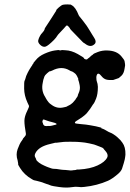

<svg xmlns="http://www.w3.org/2000/svg" viewBox="-20 -671 589 871"><path d="M387 -412 393 -417Q393 -418 398 -421Q403 -424 403 -425.5Q403 -427 423.5 -435Q444 -443 467 -442Q510 -441 531 -415Q543 -401 545 -394Q548 -378 547.5 -374Q547 -370 545 -359Q542 -338 531 -327.5Q520 -317 519 -317Q518 -317 512 -314.5Q506 -312 493 -308Q470 -307 459.5 -311Q449 -315 441 -325Q433 -335 428 -336.5Q423 -338 420 -332.5Q417 -327 417 -320Q417 -305 420 -299Q423 -293 424 -277Q424 -244 416 -224Q408 -204 405 -201Q402 -198 396 -188Q390 -178 383 -169.5Q376 -161 374.5 -158.5Q373 -156 362.5 -147Q352 -138 337 -129Q322 -120 320.5 -117.5Q319 -115 320.5 -112.5Q322 -110 347 -108Q372 -106 388 -103Q404 -100 415 -98Q441 -92 440 -91Q439 -90 440 -89Q443 -88 447 -86.5Q451 -85 451.5 -84.5Q452 -84 455.5 -82.5Q459 -81 466 -76.5Q473 -72 480 -69.5Q487 -67 494.5 -62Q502 -57 504 -55.5Q506 -54 512 -49Q528 -35 535 -24Q550 -4 549 30Q549 33 548.5 35.5Q548 38 547.5 43Q547 48 546 52Q545 56 541.5 69Q538 82 536 86.5Q534 91 534 93Q530 106 513 120Q488 141 470 149Q420 171 362 177Q346 179 337 177Q322 175 306 178Q281 182 249 177.5Q217 173 212 171Q207 169 203 167.5Q199 166 198 165.5Q197 165 192.5 164Q188 163 180 159.5Q172 156 164 154Q156 152 147 149.5Q138 147 135.5 147Q133 147 125 142Q90 122 71 91Q61 75 62 74Q63 73 62 68.5Q61 64 61 63Q61 62 60 57Q51 30 60 5.5Q69 -19 77 -30Q85 -41 84 -41Q83 -41 88.5 -47Q94 -53 96.5 -57.5Q99 -62 95 -81Q89 -116 91.5 -132.5Q94 -149 103.5 -168Q113 -187 111.5 -191Q110 -195 104 -207Q90 -238 89.5 -269Q89 -300 91.5 -304.5Q94 -309 96.5 -318.5Q99 -328 100.5 -330Q102 -332 103.5 -336.5Q105 -341 105.5 -341Q106 -341 107.5 -344.5Q109 -348 110 -349.5Q111 -351 115 -358Q119 -365 122 -369Q125 -373 125.5 -374Q126 -375 127 -377Q128 -379 128 -379Q128 -379 130.5 -382Q133 -385 132 -386L142 -398Q156 -416 182 -427.5Q208 -439 228 -442Q248 -445 249 -443.5Q250 -442 254.5 -442.5Q259 -443 259 -443.5Q259 -444 261.5 -444Q264 -444 277 -443Q304 -442 332.5 -426Q361 -410 361 -407Q361 -404 367.5 -402Q374 -400 376.5 -403Q379 -406 379.5 -406Q380 -406 383.5 -408.5Q387 -411 387 -412ZM310 -205 323 -220V-221Q334 -236 333 -237Q332 -238 337 -249Q345 -266 341.5 -284Q338 -302 336 -306Q334 -310 335 -311.5Q336 -313 333.5 -317Q331 -321 331 -322.5Q331 -324 328.5 -327.5Q326 -331 324.5 -333.5Q323 -336 315.5 -341.5Q308 -347 304.5 -347.5Q301 -348 295 -352Q259 -373 217 -351Q208 -347 206 -347.5Q204 -348 193.5 -338.5Q183 -329 181.5 -324Q180 -319 178.5 -315Q177 -311 176.5 -309Q176 -307 174 -296Q166 -260 185 -231Q187 -228 188.5 -224.5Q190 -221 193 -217Q196 -213 200 -207.5Q204 -202 216 -194Q240 -177 269 -184Q271 -184 278 -186Q285 -188 285.5 -189Q286 -190 286.5 -190Q287 -190 292 -192.5Q297 -195 297.5 -195.5Q298 -196 300 -197Q302 -198 304.5 -200.5Q307 -203 310 -205ZM174 -126Q171 -116 172.5 -116Q174 -116 174 -114Q176 -98 192 -99Q198 -100 202.5 -99.5Q207 -99 215.5 -101Q224 -103 227.5 -104Q231 -105 233.5 -105.5Q236 -106 236 -107Q240 -111 220 -116Q200 -121 192.5 -124Q185 -127 180 -128.5Q175 -130 174 -126ZM208 -18Q156 -6 141 23Q135 34 139.5 42Q144 50 144 52Q145 58 156.5 66.5Q168 75 180 80Q192 85 192.5 85.5Q193 86 200.5 88.5Q208 91 213.5 93Q219 95 227.5 95Q236 95 243.5 96.5Q251 98 256.5 98.5Q262 99 266 99.5Q270 100 276.5 100Q283 100 292 101.5Q301 103 307 102Q313 101 313.5 101Q314 101 320 100.5Q326 100 326 99Q326 98 339 98Q389 95 422.5 79.5Q456 64 466 44Q474 29 453 8Q449 3 449 2.5Q449 2 446 0Q443 -2 442 -2Q441 -2 432 -6Q423 -10 415 -12.5Q407 -15 406.5 -15.5Q406 -16 385 -20.5Q364 -25 348.5 -26Q333 -27 328.5 -27.5Q324 -28 298 -28Q272 -28 271 -27.5Q270 -27 262 -26.5Q254 -26 244.5 -24.5Q235 -23 232.5 -23.5Q230 -24 226.5 -22.5Q223 -21 208 -18ZM286 -651 302 -650Q302 -649 306 -647Q323 -638 337 -602Q338 -599 347 -588.5Q356 -578 360 -572Q364 -566 367 -562.5Q370 -559 373 -554.5Q376 -550 379.5 -544.5Q383 -539 388.5 -530Q394 -521 398.5 -513.5Q403 -506 407 -500Q419 -482 410 -472Q392 -453 367 -472Q362 -476 360.5 -476Q359 -476 341.5 -494.5Q324 -513 311 -526Q298 -539 298 -540.5Q298 -542 293.5 -547.5Q289 -553 285.5 -555Q282 -557 277.5 -551Q273 -545 256.5 -528Q240 -511 238.5 -507Q237 -503 225 -490Q198 -463 186.5 -459.5Q175 -456 163 -467Q151 -478 153.5 -488.5Q156 -499 162 -509Q168 -519 169 -519Q170 -519 172.5 -523Q175 -527 176.5 -528Q178 -529 178 -529.5Q178 -530 180.5 -534Q183 -538 182.5 -539.5Q182 -541 189.5 -552Q197 -563 202 -571Q207 -579 213 -588Q219 -597 224.5 -606Q230 -615 232 -618Q234 -621 234.5 -621Q235 -621 235 -624Q235 -627 247 -637.5Q259 -648 266 -649.5Q273 -651 286 -651Z"/></svg>

Font: TT2020 Style E
Style: Regular
Weight: 400
Version: Version 00.2